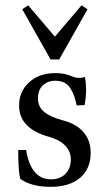

<svg xmlns="http://www.w3.org/2000/svg" viewBox="-20 -705 420 736"><path d="M173.8 -477.1 65.4 -669.4 87.9 -684.6 190.4 -564.5 292.5 -684.6 315.4 -669.4 207 -477.1ZM173.8 11.2Q100.1 11.2 57.6 -19.5Q49.8 -48.8 49.8 -129.9H80.1Q98.6 -17.6 175.3 -17.6Q210.4 -17.6 231 -38.6Q251.5 -59.6 251.5 -93.8Q251.5 -124.5 229.7 -147Q208 -169.4 167.5 -180.7Q53.2 -212.4 53.2 -300.3Q53.2 -354.5 91.8 -389.6Q130.4 -424.8 191.9 -424.8Q228 -424.8 255.4 -412.6Q279.8 -401.9 305.7 -409.7Q310.1 -386.2 310.1 -359.9Q310.1 -334.5 304.2 -302.2L273.9 -300.8Q269.5 -322.3 264.2 -337.2Q258.8 -352.1 249.8 -366.5Q240.7 -380.9 226.6 -388.2Q212.4 -395.5 192.9 -395.5Q163.1 -395.5 144.3 -377.9Q125.5 -360.4 125.5 -328.1Q125.5 -294.9 150.4 -275.1Q175.3 -255.4 219.7 -244.1Q272 -230.5 299.8 -198.7Q327.6 -167 327.6 -118.7Q327.6 -58.1 287.1 -23.4Q246.6 11.2 173.8 11.2Z"/></svg>

Font: Elstob 18pt Medium
Style: Regular
Weight: 500
Designer: Peter S. Baker
Version: Version 1.015